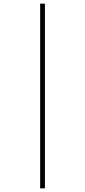

<svg xmlns="http://www.w3.org/2000/svg" viewBox="-20 -782 465 1047"><path d="M199 -762V245H225V-762Z"/></svg>

Font: Noto Sans Ethiopic Condensed Thin
Style: Regular
Weight: 100
Width: 3
Designer: Monotype Design Team
Foundry: Monotype Imaging Inc.
Version: Version 2.102